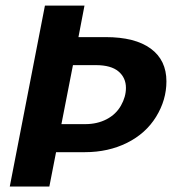

<svg xmlns="http://www.w3.org/2000/svg" viewBox="-20 -679 640 699"><path d="M289.1 -125H184.1L159.7 0H15.6L143.6 -658.7H287.6L265.6 -543.9H364.7Q471.7 -543.9 528.8 -502Q585.9 -460 585.9 -382.8Q585.9 -314.9 548.3 -253.9Q510.7 -192.9 442.4 -158.9Q374 -125 289.1 -125ZM438.5 -358.9Q438.5 -396 411.4 -418.9Q384.3 -441.9 328.6 -441.9H245.6L203.6 -227.1H290.5Q334 -227.1 368.2 -244.9Q402.3 -262.7 420.4 -294.7Q438.5 -326.7 438.5 -358.9Z"/></svg>

Font: Cousine
Style: Bold Italic
Weight: 700
Italic angle: -12°
Monospace: yes
Designer: Steve Matteson
Foundry: Ascender Corporation
Version: Version 1.20